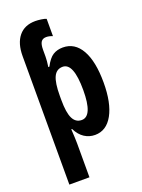

<svg xmlns="http://www.w3.org/2000/svg" viewBox="-182 -846 865 1167"><g transform="rotate(-20 250.0 -262.5)"><path d="M201 -765Q217 -765 238.5 -762Q260 -759 271 -754V-642Q249 -651 230 -651Q207 -651 196.5 -635.5Q186 -620 186 -585V-541Q186 -513 180 -475H187Q212 -523 239 -540Q266 -557 303 -557Q380 -557 422 -483Q464 -409 464 -272Q464 -140 422.5 -65Q381 10 307 10Q270 10 239 -10Q208 -30 187 -72H182Q184 -41 185 -17.5Q186 6 186 21V240H56V-591Q56 -673 93.5 -719Q131 -765 201 -765ZM262 -447Q222 -447 204 -409Q186 -371 186 -287V-260Q186 -178 204.5 -140.5Q223 -103 262 -103Q332 -103 332 -271Q332 -447 262 -447Z"/></g></svg>

Font: Noto Sans ExtraCondensed
Style: Bold
Weight: 700
Width: 2
Designer: Monotype Design Team
Foundry: Monotype Imaging Inc.
Version: Version 2.013; ttfautohint (v1.8.4.7-5d5b)